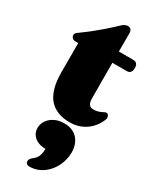

<svg xmlns="http://www.w3.org/2000/svg" viewBox="-312 -911 1171 1441"><g transform="rotate(30 274.0 -191.0)"><path d="M373.5 -243.2Q373.5 -227.1 374.5 -212.2Q375.5 -197.3 380.4 -185.5Q385.3 -173.8 395.5 -167Q405.8 -160.2 423.8 -160.2Q449.2 -160.2 468 -166.7Q486.8 -173.3 506.8 -184.1Q514.6 -188.5 521.5 -188.5Q532.7 -188.5 539.3 -178.7Q545.9 -168.9 545.9 -156.7Q545.9 -148.4 543.5 -143.1Q529.3 -106.9 507.1 -78.1Q484.9 -49.3 455.8 -29.3Q426.8 -9.3 392.1 1.5Q357.4 12.2 317.9 12.2Q263.2 12.2 224.1 -1.7Q185.1 -15.6 158.2 -38.8Q131.3 -62 115.2 -92.5Q99.1 -123 90.6 -156.5Q82 -189.9 79.3 -223.9Q76.7 -257.8 76.7 -288.1V-535.2H52.7Q34.7 -535.2 24.4 -545.7Q14.2 -556.2 14.2 -568.8Q14.2 -584 27.8 -594.2Q85 -635.3 132.3 -673.6Q179.7 -711.9 213.9 -742.2Q253.9 -777.3 285.6 -808.1Q298.3 -820.8 311.5 -826.9Q324.7 -833 336.9 -833Q352.1 -833 362.3 -822.8Q372.6 -812.5 372.6 -791V-632.8H491.7Q497.6 -632.8 505.6 -632.1Q513.7 -631.3 521 -627Q528.3 -622.6 533.4 -613Q538.6 -603.5 538.6 -585.9Q538.6 -566.9 533.7 -556.6Q528.8 -546.4 521.5 -541.5Q514.2 -536.6 506.1 -535.9Q498 -535.2 491.7 -535.2H372.6ZM260.7 275.4Q227.5 275.4 202.9 266.4Q178.2 257.3 162.1 242.4Q146 227.5 137.9 208.5Q129.9 189.5 129.9 169.4Q129.9 146 140.1 122.6Q150.4 99.1 170.7 80.3Q190.9 61.5 220.5 50Q250 38.6 288.6 38.6Q329.1 38.6 358.6 51.8Q388.2 64.9 407.2 87.4Q426.3 109.9 435.5 139.2Q444.8 168.5 444.8 201.2Q444.8 230 438 260Q431.2 290 418 317.6Q404.8 345.2 385.3 369.6Q365.7 394 340.8 412.1Q315.9 430.2 285.4 440.7Q254.9 451.2 219.7 451.2Q207 451.2 198 443.1Q189 435.1 189 424.3Q189 411.6 194.3 403.6Q199.7 395.5 207.5 388.4Q215.3 381.3 224.9 373.8Q234.4 366.2 242.2 354Q250 341.8 255.4 323Q260.7 304.2 260.7 275.4Z"/></g></svg>

Font: Corben
Style: Bold
Weight: 700
Designer: vernon adams
Foundry: vernon adams
Version: Version 1.101; ttfautohint (v1.6)